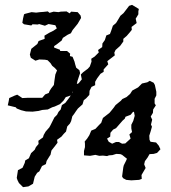

<svg xmlns="http://www.w3.org/2000/svg" viewBox="-20 -741 705 791"><path d="M521 2 500 0 487 -7 483 -14 488 -52 490 -60 499 -78 503 -87 483 -103 476 -106 459 -107 443 -102 429 -101 421 -98 404 -100 389 -99 373 -103 351 -99 326 -101V-119L330 -135V-149L329 -158L339 -170L348 -184L356 -203L373 -210L388 -226L397 -235L404 -255L431 -276L441 -288L449 -298L456 -308L478 -326L484 -333L501 -341L516 -354L525 -368L549 -381L565 -397L587 -402L597 -408L613 -400L618 -391L624 -363V-348L617 -334V-315L622 -307L611 -290L610 -276L601 -261L607 -248L602 -228L606 -219L601 -201L595 -182L596 -165L600 -157L623 -154L634 -141L641 -126L627 -111L613 -107L596 -106L588 -92L577 -77L574 -64L580 -49L563 -20L564 -4L553 0ZM114 -281 87 -282 67 -287 49 -294 45 -299 12 -307 16 -325 18 -337 40 -347 51 -351 72 -337 92 -338H128H138H154L166 -352L181 -358L184 -366L191 -377L202 -391L204 -407L208 -434L215 -451L206 -461L195 -470L188 -481L176 -493L165 -495L142 -496L126 -491L107 -503L103 -516L109 -540L134 -560L139 -572L164 -581L163 -594L183 -606L201 -615L214 -624L208 -637L180 -642L165 -635L141 -642L136 -640L114 -641L109 -636L79 -641L72 -647L75 -665L79 -682L83 -684L110 -691L129 -689L145 -691L159 -692L177 -694L184 -688L201 -693L221 -691L230 -693L254 -694L267 -686L273 -693L300 -691L312 -677L314 -667L300 -643L279 -617L272 -604L259 -598L239 -585L234 -574L216 -560L203 -551V-545L227 -536L228 -531H256L269 -520L268 -510L279 -507L287 -487L290 -475L294 -462L307 -452L310 -440L299 -407L293 -378L280 -365L275 -349L251 -341L242 -327L235 -320L227 -312L205 -302L195 -299L177 -290L154 -288L139 -284ZM442 -149 458 -156H470L483 -149L496 -150L518 -170L513 -187L524 -197L521 -212V-227L529 -243L535 -264L532 -280H528L518 -268L497 -260L494 -252L485 -244L458 -213L446 -207L435 -194L434 -178L421 -170L428 -157ZM58 13 52 1 49 -8 54 -40 73 -50 82 -70 84 -80 99 -89 108 -110 123 -124 128 -135 139 -148 138 -161 157 -175 160 -185 168 -199 183 -216 188 -225 195 -239 204 -257 215 -268 221 -280 230 -290 235 -308 249 -317 265 -338 280 -361V-371L290 -392L304 -398L317 -414L313 -434L322 -443L342 -458L350 -467L357 -487L356 -499L370 -508L387 -525L384 -535L401 -547L402 -562L412 -576L418 -595L433 -601L439 -617L445 -635L458 -646L466 -659L476 -676L489 -687L512 -717L524 -721L552 -704L550 -694V-682L539 -664L543 -646L522 -630L523 -618L515 -608L502 -593L488 -581V-570L475 -552L456 -535L451 -524L453 -513L422 -489L426 -476L407 -455V-445L394 -437L380 -418L372 -404V-390L357 -383L349 -367L348 -350L335 -336L325 -328L320 -311L301 -294L293 -283L285 -271L278 -262L273 -242L268 -232L257 -220L252 -199L243 -190L233 -178L215 -165L217 -153L207 -140L192 -121L188 -103L185 -99L172 -78L169 -65L153 -57L142 -35L133 -29L123 -13L116 16L97 27L75 30Z"/></svg>

Font: Winky Rough
Style: Italic
Weight: 400
Italic angle: -8.97852°
Designer: Simon Atzbach
Foundry: typofactur
Version: Version 1.206